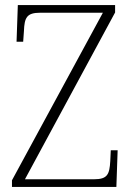

<svg xmlns="http://www.w3.org/2000/svg" viewBox="-20 -734 519 754"><path d="M27 0H437L442 -144H415L413 -101C410 -49 402 -30 349 -30H78L432 -685V-714H50L45 -570H71L74 -612C76 -665 85 -684 138 -684H384L27 -26Z"/></svg>

Font: Noto Serif Devanagari SemiCondensed ExtraLight
Style: Regular
Weight: 200
Width: 4
Designer: Universal Thirst, Indian Type Foundry and the Monotype Design Team
Foundry: Monotype Imaging Inc.
Version: Version 2.004